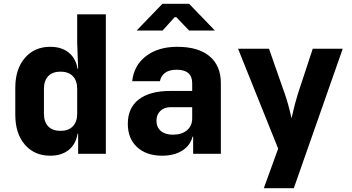

<svg xmlns="http://www.w3.org/2000/svg" viewBox="-20 -805 1840 1005"><path d="M384 -730H534V0H389V-105H386Q377 -50 339.5 -20Q302 10 243 10Q160 10 110 -48Q60 -106 60 -205V-345Q60 -443 110 -501.5Q160 -560 243 -560Q302 -560 339.5 -530Q377 -500 386 -445H389L384 -580ZM384 -210V-340Q384 -383 361 -406.5Q338 -430 297 -430Q255 -430 232.5 -406.5Q210 -383 210 -340V-210Q210 -167 232.5 -143.5Q255 -120 297 -120Q338 -120 361 -143.5Q384 -167 384 -210Z M1136 -370V0H991V-90H988Q976 -43 933.5 -16.5Q891 10 829 10Q746 10 697.5 -35Q649 -80 649 -157Q649 -240 706.5 -284.5Q764 -329 872 -329H986V-370Q986 -440 904 -440Q867 -440 845 -424.5Q823 -409 817 -380H672Q681 -463 744.5 -511.5Q808 -560 908 -560Q1018 -560 1077 -510.5Q1136 -461 1136 -370ZM986 -185V-244H875Q840 -244 819.5 -224.5Q799 -205 799 -173Q799 -139 822 -119.5Q845 -100 885 -100Q931 -100 958.5 -123Q986 -146 986 -185ZM831 -645H695L830 -785H970L1105 -645H970L903 -715H894Z M1361 180 1436 -27 1226 -550H1388L1472 -310Q1489 -262 1506 -186Q1523 -262 1538 -310L1617 -550H1774L1518 180Z"/></svg>

Font: JetBrains Mono Extra Bold
Style: Regular
Weight: 800
Monospace: yes
Designer: Philipp Nurullin, Konstantin Bulenkov
Foundry: JetBrains
Version: 2.002